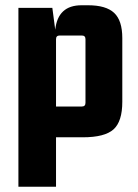

<svg xmlns="http://www.w3.org/2000/svg" viewBox="-20 -520 525 730"><path d="M193 190H50V-490H179L190 -407Q200 -500 290 -500H315Q383 -500 414 -471Q445 -442 445 -375V-133Q445 -58 411.5 -28Q378 2 295 2H193ZM193 -371V-115H291Q305 -115 305 -129V-371Q305 -385 291 -385H207Q193 -385 193 -371Z"/></svg>

Font: Gemunu Libre ExtraBold
Style: Regular
Weight: 800
Designer: Puspanada Ekanayake, Sola Matas, Pathum Egodawatta, Kosala Senevirathne
Foundry: mooniak
Version: Version 1.100